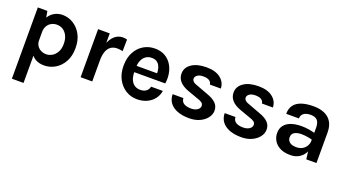

<svg xmlns="http://www.w3.org/2000/svg" viewBox="-56 -1045 3284 1828"><g transform="rotate(20 1586.0 -131.0)"><path d="M336 14Q282.6 14 244.9 -9.1Q207.3 -32.1 187.6 -78.7Q168 -125.3 168 -196H211Q211 -163.4 226 -140.5Q241.1 -117.5 265.9 -105.3Q290.6 -93.1 319 -93.1Q348.7 -93.1 377.4 -109.4Q406.1 -125.6 425 -158.8Q444 -192 444 -242.9Q444 -289.4 428 -323.1Q412.1 -356.8 384.3 -374.9Q356.6 -393 321 -393Q291.1 -393 266 -379.4Q240.9 -365.8 225.9 -340.2Q211 -314.5 211 -278H168Q168 -354.6 191.6 -403.4Q215.2 -452.2 254.7 -475.6Q294.2 -499 341 -499Q398.4 -499 449.1 -468.5Q499.8 -438 531.4 -380.8Q563 -323.6 563 -242.9Q563 -162 531 -104.5Q499.1 -47 447.3 -16.5Q395.5 14 336 14ZM93 237V-485.1H189.9L211 -365V237Z M703 0V-487H821V0ZM792.1 -213.1Q792.1 -308.7 813.5 -371Q834.9 -433.4 871.2 -463.7Q907.5 -494.1 952.1 -494.1Q964.2 -494.1 974.9 -492.6Q985.6 -491 995.9 -488L994.1 -370Q980.8 -373.1 966 -375.1Q951.2 -377.1 939 -377.1Q900.1 -377.1 873.7 -358.4Q847.4 -339.6 834.2 -303.2Q821 -266.7 821 -213.1Z M1276.6 14Q1214.6 14 1163 -17.9Q1111.5 -49.8 1080.5 -107.8Q1049.6 -165.7 1049.6 -243.1Q1049.6 -323.1 1080.3 -380.4Q1111 -437.8 1162.5 -468.4Q1214.1 -499 1276.6 -499Q1334.7 -499 1376.9 -475.7Q1419 -452.3 1444.9 -412.6Q1470.7 -373 1479.7 -323Q1488.7 -273.1 1480.5 -219.9H1143.6V-284H1397.1L1374.1 -269Q1375.6 -292.6 1371.8 -316.5Q1368 -340.4 1357.5 -360.5Q1346.9 -380.7 1327.7 -392.9Q1308.5 -405 1278.5 -405Q1242.5 -405 1217.5 -387Q1192.5 -369 1179.6 -338.1Q1166.6 -307.2 1166.6 -268V-220.9Q1166.6 -179.9 1178.8 -148.5Q1191 -117 1215.3 -99Q1239.6 -81 1276.6 -81Q1311.1 -81 1334.5 -96.9Q1358 -112.9 1364.5 -144.9H1483.5Q1476 -98.1 1448.2 -62.3Q1420.3 -26.5 1376.5 -6.3Q1332.7 14 1276.6 14Z M1806.5 14Q1736.5 14 1686.3 -5.3Q1636.2 -24.6 1609.1 -60.8Q1582.1 -97 1581.5 -148.1H1690.5Q1692.2 -112.1 1719.2 -95.6Q1746.1 -79 1792.4 -79Q1818 -79 1837.7 -86.6Q1857.4 -94.2 1868.5 -107.2Q1879.6 -120.1 1879.6 -136Q1879.6 -156.5 1864.7 -168.3Q1849.8 -180.2 1817.5 -190L1711.5 -228Q1654.7 -248.5 1624.2 -282Q1593.6 -315.5 1593.6 -362Q1593.6 -423.7 1649.3 -461.3Q1704.9 -499 1798.6 -499Q1891.7 -499 1942.4 -458.1Q1993.1 -417.3 1994.4 -355H1883.5Q1881.2 -378.9 1860.5 -393Q1839.9 -407 1798.6 -407Q1761.1 -407 1739.8 -391.7Q1718.5 -376.5 1718.5 -356Q1718.5 -321.4 1777.5 -304L1892.5 -261Q1948.6 -241.8 1979.5 -211.8Q2010.4 -181.8 2010.4 -136Q2010.4 -97.6 1984.6 -63.3Q1958.8 -29 1912.9 -7.5Q1866.9 14 1806.5 14Z M2334 14Q2264 14 2213.8 -5.3Q2163.7 -24.6 2136.6 -60.8Q2109.6 -97 2109 -148.1H2218Q2219.7 -112.1 2246.7 -95.6Q2273.6 -79 2319.9 -79Q2345.5 -79 2365.2 -86.6Q2384.9 -94.2 2396 -107.2Q2407.1 -120.1 2407.1 -136Q2407.1 -156.5 2392.2 -168.3Q2377.3 -180.2 2345 -190L2239 -228Q2182.2 -248.5 2151.7 -282Q2121.1 -315.5 2121.1 -362Q2121.1 -423.7 2176.8 -461.3Q2232.4 -499 2326.1 -499Q2419.2 -499 2469.9 -458.1Q2520.6 -417.3 2521.9 -355H2411Q2408.7 -378.9 2388 -393Q2367.4 -407 2326.1 -407Q2288.6 -407 2267.3 -391.7Q2246 -376.5 2246 -356Q2246 -321.4 2305 -304L2420 -261Q2476.1 -241.8 2507 -211.8Q2537.9 -181.8 2537.9 -136Q2537.9 -97.6 2512.1 -63.3Q2486.3 -29 2440.4 -7.5Q2394.4 14 2334 14Z M2989.6 0 2974.5 -117.9V-312.9Q2974.5 -364 2953.8 -388.5Q2933.2 -413 2883.5 -413Q2855 -413 2834.1 -404.6Q2813.2 -396.2 2801.9 -380.3Q2790.6 -364.5 2790.6 -342.1H2661.6Q2661.6 -397 2688.1 -431.7Q2714.6 -466.4 2764.3 -482.7Q2814.1 -499 2883.5 -499Q2946.6 -499 2993.6 -478.8Q3040.6 -458.6 3066.5 -416.5Q3092.5 -374.5 3092.5 -309V0ZM2830.5 14Q2768.1 14 2726.3 -7.7Q2684.5 -29.3 2663.6 -65Q2642.6 -100.7 2642.6 -142Q2642.6 -188.1 2666.8 -219.2Q2690.9 -250.3 2735.4 -266.2Q2780 -282 2840.5 -282Q2880.2 -282 2915.3 -276Q2950.4 -269.9 2985.4 -260.1V-191.1Q2957.8 -199.9 2925.5 -205Q2893.1 -210 2864.5 -210Q2822.6 -210 2795.6 -194.4Q2768.5 -178.8 2768.5 -142Q2768.5 -115.1 2790.5 -95.6Q2812.5 -76.1 2860.4 -76.1Q2897 -76.1 2922.5 -92Q2948 -107.9 2961.2 -132Q2974.5 -156.1 2974.5 -180H3002.5Q3002.5 -127.6 2983.1 -83.4Q2963.7 -39.2 2925.5 -12.6Q2887.2 14 2830.5 14Z"/></g></svg>

Font: Karla
Style: Regular
Weight: 400
Designer: Jonathan Pinhorn
Version: Version 2.004;gftools[0.9.33]